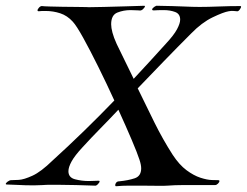

<svg xmlns="http://www.w3.org/2000/svg" viewBox="-28 -654 855 665"><path d="M374 -9Q371 -9 371 -13Q371 -17 374.5 -21.5Q378 -26 385 -26Q416 -29 438.5 -36.5Q461 -44 461 -71Q461 -83 455 -101Q448 -123 428 -170Q408 -217 382 -274Q353 -243 320.5 -210Q288 -177 257 -143Q231 -115 220 -95Q209 -75 209 -61Q209 -39 232 -33Q255 -27 279 -27Q288 -27 296.5 -27.5Q305 -28 311 -28H314Q317 -28 317 -26Q317 -22 311 -16Q305 -10 301 -11Q269 -12 236 -13Q203 -14 171 -14Q158 -14 145 -14Q132 -14 120 -13Q113 -13 105 -12.5Q97 -12 89 -12Q59 -12 33.5 -13.5Q8 -15 -5 -15Q-8 -15 -8 -17Q-8 -20 -1.5 -25Q5 -30 11 -30Q19 -30 37 -31Q55 -32 84.5 -45.5Q114 -59 154 -98Q209 -148 263 -200.5Q317 -253 368 -306Q341 -365 312.5 -422.5Q284 -480 260.5 -522.5Q237 -565 224 -579Q205 -600 180.5 -608Q156 -616 130 -616Q124 -616 118 -616Q112 -616 106 -615Q102 -615 102 -618Q102 -622 107 -627.5Q112 -633 117 -633Q124 -632 144 -631.5Q164 -631 189 -630.5Q214 -630 236.5 -630Q259 -630 271 -629.5Q283 -629 276 -629Q297 -629 332.5 -630Q368 -631 406 -632Q444 -633 471 -634H472Q474 -634 474 -632Q474 -629 467.5 -622.5Q461 -616 453 -618Q447 -618 439.5 -618.5Q432 -619 424 -619Q400 -619 378.5 -610.5Q357 -602 357 -570Q357 -558 361.5 -541Q366 -524 376 -502Q390 -473 405 -442.5Q420 -412 435 -381Q463 -411 490.5 -441Q518 -471 546 -502Q574 -532 585 -552.5Q596 -573 596 -586Q596 -606 578.5 -612.5Q561 -619 539.5 -619Q518 -619 505 -618H504Q499 -618 499 -621Q499 -625 506 -630Q513 -635 517 -634Q576 -633 608 -631.5Q640 -630 663 -630Q692 -630 729.5 -631.5Q767 -633 804 -633Q807 -633 807 -631Q807 -627 802 -620.5Q797 -614 793 -615Q789 -615 781.5 -616Q774 -617 764 -615Q746 -612 708.5 -594Q671 -576 634 -538Q585 -489 539.5 -442Q494 -395 449 -348Q478 -288 507 -229.5Q536 -171 570 -118Q593 -83 618 -64.5Q643 -46 666 -38.5Q689 -31 705.5 -30.5Q722 -30 728 -30Q732 -30 732 -27Q732 -23 727 -18Q722 -13 717 -13H657Q632 -13 605 -13Q578 -13 552 -11Q541 -10 516.5 -10.5Q492 -11 463 -11Q441 -11 418 -11Q395 -11 375 -9ZM273 -629Q275 -629 276 -629Z"/></svg>

Font: Kings
Style: Regular
Weight: 400
Designer: Robert E. Leuschke
Foundry: Robert E. Leuschke
Version: Version 1.010; ttfautohint (v1.8.3)